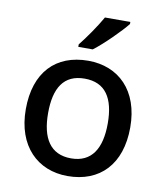

<svg xmlns="http://www.w3.org/2000/svg" viewBox="-86 -836 781 916"><g transform="rotate(10 304.5 -378.0)"><path d="M471 -756V-766H348C323 -721 277 -655 247 -618V-606H317C365 -642 442 -719 471 -756ZM558 -270C558 -449 453 -549 306 -549C149 -549 52 -449 52 -270C52 -91 158 10 303 10C459 10 558 -91 558 -270ZM160 -270C160 -392 203 -462 304 -462C405 -462 449 -392 449 -270C449 -149 405 -76 305 -76C204 -76 160 -149 160 -270Z"/></g></svg>

Font: Noto Sans Medefaidrin Medium
Style: Regular
Weight: 500
Designer: Dalton Maag Ltd
Foundry: Dalton Maag Ltd
Version: Version 1.002